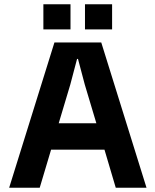

<svg xmlns="http://www.w3.org/2000/svg" viewBox="-20 -879 728 899"><path d="M454.1 -680.2 666 0H522L469.2 -178.2H219.2L166 0H22.9L234.9 -680.2ZM183.1 -741.2V-858.9H310.1V-741.2ZM254.9 -301.8H431.2L377 -482.9L345.2 -603H340.8L309.1 -482.9ZM377.9 -741.2V-858.9H504.9V-741.2Z"/></svg>

Font: TASA Orbiter Deck
Style: Bold
Weight: 700
Designer: Weizhong Zhang
Version: Version 1.000;Glyphs 3.1.2 (3151)